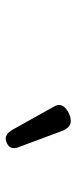

<svg xmlns="http://www.w3.org/2000/svg" viewBox="186 -1082 272 685"><g transform="rotate(90 322.5 -739.0)"><path d="M473 -623Q466 -623 458.5 -628Q451 -633 443 -646L362 -791Q359 -797 356.5 -802Q354 -807 354 -813Q354 -824 363 -833.5Q372 -843 385.5 -849Q399 -855 412 -855Q435 -855 447 -823L504 -670Q506 -666 507 -661.5Q508 -657 508 -653Q508 -638 496.5 -630.5Q485 -623 473 -623Z"/></g></svg>

Font: Playwrite NL
Style: Regular
Weight: 400
Designer: Veronika Burian, José Scaglione
Foundry: TypeTogether
Version: Version 1.002